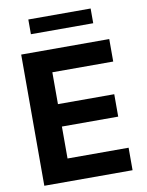

<svg xmlns="http://www.w3.org/2000/svg" viewBox="-95 -952 779 1019"><g transform="rotate(-10 294.0 -442.0)"><path d="M59.9 -707H534.5V-585.8H206.4V-414.1H509.8V-293.3H206.4V-121.2H535.5V0H59.9ZM465.3 -804.5H129.5V-883.8H465.3Z"/></g></svg>

Font: Pretendard Std Variable
Style: Regular
Weight: 400
Designer: Base glyphs from Inter by Rasmus Andersson; Hangeul glyphs from Noto Sans CJK(Source Han Sans) by Jang Soo-young and Kan
Foundry: Kil Hyung-jin
Version: Version 1.309;Glyphs 3.2 (3225)